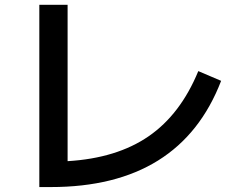

<svg xmlns="http://www.w3.org/2000/svg" viewBox="-20 -758 978 789"><path d="M141.6 -738.3H257.8V-95.7Q460 -107.9 590.8 -198Q721.7 -288.1 794.9 -465.8L888.7 -425.8Q720.7 10.7 188.5 10.7H141.6Z"/></svg>

Font: Pretendard JP SemiBold
Style: Regular
Weight: 600
Designer: Base glyphs from Inter by Rasmus Andersson; Hangeul glyphs from Noto Sans CJK(Source Han Sans) by Jang Soo-young and Kan
Foundry: Kil Hyung-jin
Version: Version 1.309